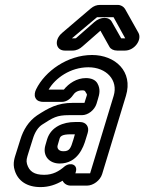

<svg xmlns="http://www.w3.org/2000/svg" viewBox="-20 -731 588 782"><path d="M373 -308 379 -328C385 -347 390 -368 377 -391C369 -406 351 -413 330 -413C292 -413 260 -391 240 -366H178C205 -413 267 -457 340 -457C414 -457 462 -404 443 -341L347 -25H287L289 -32C297 -59 269 -72 244 -54C220 -33 195 -19 160 -19C119 -19 99 -33 90 -63C86 -78 89 -86 96 -109L113 -163C122 -194 136 -213 151 -223C196 -252 211 -262 261 -262H314C339 -262 365 -283 373 -308ZM268 25H334C360 25 388 4 396 -22L493 -341C523 -440 449 -507 355 -507C255 -507 163 -441 127 -367C122 -357 119 -343 124 -333C130 -319 145 -316 157 -316H231C250 -316 266 -327 277 -343C284 -354 296 -363 315 -363C324 -363 326 -361 328 -357C337 -342 335 -349 329 -328L324 -312H276C214 -312 177 -291 131 -261C96 -237 75 -202 63 -163L46 -109C41 -92 30 -67 40 -37C53 6 90 31 145 31C179 31 208 21 235 5C240 16 252 25 268 25ZM306 -234H285C238 -234 188 -215 172 -164L165 -140C152 -96 181 -65 223 -65C296 -65 320 -132 329 -163L337 -189C345 -214 331 -234 306 -234ZM269 -184H285L279 -163C268 -126 263 -115 238 -115C218 -115 211 -128 215 -140L222 -164C225 -175 230 -184 269 -184ZM436 -641C425 -664 390 -664 364 -641L290 -576C289 -575 287 -575 287 -575H273L374 -660C375 -660 375 -661 375 -661H442C443 -661 443 -660 443 -660L490 -575H474C473 -575 473 -576 473 -576ZM389 -606 426 -540C431 -531 443 -525 457 -525H489C528 -525 559 -569 544 -597L489 -695C483 -704 473 -711 459 -711H388C374 -711 362 -707 349 -696L233 -597C198 -567 208 -525 244 -525H275C292 -525 305 -532 316 -542Z"/></svg>

Font: DIN Rundschrift
Style: MittelKontKu
Weight: 400
Version: Version 1.027